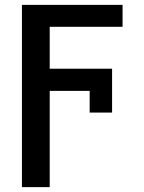

<svg xmlns="http://www.w3.org/2000/svg" viewBox="-20 -565 592 788"><path d="M348 -103V-192H184V203H70V-545H483V-455H184V-283H440V-103Z"/></svg>

Font: Sinter Medium
Style: Regular
Weight: 500
Foundry: Adobe & rsms
Version: Version 1.000